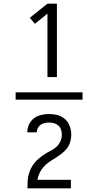

<svg xmlns="http://www.w3.org/2000/svg" viewBox="-20 -868 540 1056"><path d="M66 -320V-360H434V-320ZM241 -444V-793L172 -737L144 -770L241 -848H293V-444ZM131 168V167Q131 149 132 130Q133 111 137.5 93Q142 75 150.5 58Q159 41 171 26.5Q183 12 197.5 0.5Q212 -11 227.5 -21Q243 -31 260 -39.5Q277 -48 290.5 -60.5Q304 -73 312 -90.5Q320 -108 320 -127Q320 -141 316 -154Q312 -167 302 -176.5Q292 -186 278.5 -190Q265 -194 251 -194Q239 -194 226.5 -191.5Q214 -189 204 -182Q194 -175 188 -164Q182 -153 182 -141V-140H130V-142Q130 -164 140 -184.5Q150 -205 167.5 -218Q185 -231 207 -236Q229 -241 251 -241Q275 -241 298 -234.5Q321 -228 338.5 -212Q356 -196 364 -173Q372 -150 372 -127Q372 -107 366 -87Q360 -67 347.5 -51Q335 -35 318.5 -22.5Q302 -10 285 0.5Q268 11 251 22.5Q234 34 220.5 49Q207 64 198 82.5Q189 101 186 121H370V168Z"/></svg>

Font: Iosevka Light
Style: Regular
Weight: 300
Monospace: yes
Designer: Belleve Invis
Foundry: Belleve Invis
Version: Version 32.5.0; ttfautohint (v1.8.4)